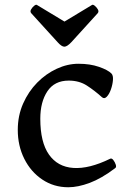

<svg xmlns="http://www.w3.org/2000/svg" viewBox="-20 -780 544 810"><path d="M268 10Q207 10 158.5 -22.5Q110 -55 82.5 -110Q55 -165 55 -232Q55 -292 77.5 -343Q100 -394 137 -431.5Q174 -469 219.5 -490Q265 -511 311 -511Q360 -511 397.5 -498Q435 -485 450 -470Q458 -462 456.5 -442.5Q455 -423 448 -403Q441 -383 430.5 -372Q420 -361 410 -370Q379 -398 346.5 -419Q314 -440 270 -440Q210 -440 180 -395Q150 -350 150 -279Q150 -180 186.5 -128Q223 -76 289.5 -71.5Q356 -67 444 -110Q451 -114 458 -105Q465 -96 468.5 -85Q472 -74 465 -70Q408 -27 358.5 -8.5Q309 10 268 10ZM112 -724 223 -602Q240 -583 251.5 -583Q263 -583 281 -602L392 -724Q398 -731 393 -740Q388 -749 380 -755.5Q372 -762 368 -759L252 -689L136 -759Q132 -762 124 -755.5Q116 -749 111 -740Q106 -731 112 -724Z"/></svg>

Font: Anvers
Style: Regular
Weight: 400
Designer: Ishtar van Looy
Version: Version 1.000